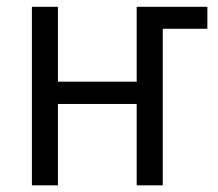

<svg xmlns="http://www.w3.org/2000/svg" viewBox="-20 -556 654 576"><path d="M75.7 0V-535.6H153.8V-311H390.1V-535.6H602.1V-469.7H468.3V0H390.1V-244.1H153.8V0Z"/></svg>

Font: Open Sans SemiCondensed
Style: Regular
Weight: 400
Width: 4
Designer: Monotype Design Team
Foundry: Monotype Imaging Inc.
Version: Version 3.000